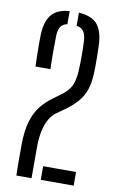

<svg xmlns="http://www.w3.org/2000/svg" viewBox="-90 -855 549 904"><g transform="rotate(10 184.0 -403.0)"><path d="M55.1 0Q54.6 -17.4 54.3 -33.1Q54 -48.7 54 -63Q53.9 -77.4 53.9 -91.4Q53.9 -105.4 54 -119.6Q54 -133.8 54.1 -149.5Q54.8 -217.7 68.9 -262.4Q83.1 -307.2 107.3 -336.6Q131.5 -366 162.2 -387.7L207.7 -421.5Q238.8 -447.3 247.7 -475.6Q256.6 -503.8 258.3 -534.6Q260.2 -571.5 260.2 -608.3Q260.2 -645.2 258.3 -682.1Q256.5 -709.5 246 -724.6Q235.5 -739.7 212 -743.9V-806.3Q274.6 -802.2 301.3 -770.4Q328 -738.5 330.8 -671.6Q331.3 -656.9 331.8 -638.8Q332.2 -620.7 332.2 -601.8Q332.2 -582.9 332.2 -565.4Q332.1 -547.9 331.2 -535Q329.3 -488.5 317.7 -456.2Q306 -423.9 284.7 -399.5Q263.4 -375 231.8 -351.5L183.6 -317.3Q163.8 -300.8 151.3 -275Q138.8 -249.1 133.2 -217Q127.6 -185 127.6 -149.5V0ZM54.5 -521.1Q53.9 -547.7 53.2 -574.3Q52.5 -600.8 52.5 -625.6Q52.4 -650.3 52.9 -670.8Q55.3 -737.5 82.3 -769.6Q109.2 -801.7 167.9 -806.3V-743.6Q146.2 -739 136.3 -724.1Q126.3 -709.2 125.4 -682.1Q124.7 -642.1 124.7 -601.6Q124.7 -561.1 126.2 -521.1ZM171.7 0V-65.2H329V0Z"/></g></svg>

Font: Big Shoulders Stencil Thin
Style: Regular
Weight: 100
Designer: Patric King
Foundry: XO Type Co
Version: Version 2.001